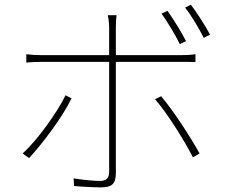

<svg xmlns="http://www.w3.org/2000/svg" viewBox="-20 -785 996 832"><path d="M94 -550V-514C118 -516 135 -517 164 -517H453V-40C453 -14 441 -1 414 -1C387 -1 342 -5 299 -12L301 21C331 24 388 27 418 27C466 27 482 10 482 -35V-517H766C786 -517 806 -517 827 -516V-550C805 -547 783 -546 765 -546H482V-666C482 -684 483 -706 485 -719H447C450 -707 453 -684 453 -666V-546H163C133 -546 119 -547 94 -550ZM78 -120 106 -100C163 -161 252 -279 290 -359L264 -372C228 -298 141 -176 78 -120ZM816 -103 845 -120C807 -188 731 -307 678 -368L652 -355C706 -293 782 -171 816 -103ZM759 -594 786 -607C765 -649 729 -705 706 -738L680 -726C706 -690 741 -632 759 -594ZM782 -752C810 -717 841 -664 863 -621L890 -635C871 -672 833 -730 807 -765Z"/></svg>

Font: Kinto Sans Thin
Style: Regular
Weight: 100
Designer: Authors: Ryoko NISHIZUKA  (kana & ideographs); Paul D. Hunt (Latin, Greek & Cyrillic); Wenlong ZHANG  (bopomofo); Sandol
Foundry: Adobe Systems Incorporated, ookami Inc.
Version: Version 0.001